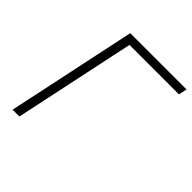

<svg xmlns="http://www.w3.org/2000/svg" viewBox="-190 -855 997 997"><g transform="rotate(45 308.5 -356.5)"><path d="M52.5 0Q65 -59.5 77 -115.5Q89 -171.5 103 -237.5L152.5 -472.5Q167 -540 179 -596.5Q191 -653 203.5 -713H617L607 -667H244Q233.5 -618.5 223.5 -571Q213.5 -523.5 202 -469L153 -237.5Q139 -171.5 127 -115.5Q115 -59.5 102.5 0Z"/></g></svg>

Font: Commissioner ExtraLight
Style: Italic
Weight: 200
Italic angle: -12°
Designer: Kostas Bartsokas
Foundry: Kostas Bartsokas
Version: Version 1.000; ttfautohint (v1.8.3)